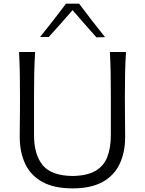

<svg xmlns="http://www.w3.org/2000/svg" viewBox="-20 -1031 802 1062"><path d="M381.6 11Q482.5 11 546.7 -24.2Q610.9 -59.5 641.5 -123.6Q672.2 -187.6 672.2 -274.6Q672.2 -296.3 671.8 -331.4Q671.5 -366.6 671.1 -409.1Q670.7 -451.7 670.7 -495.5Q670.7 -565 671.9 -623Q673 -680.9 676.8 -743.5H587.9Q591.1 -680.9 592.1 -623Q593.1 -565 593.1 -495.5V-284.6Q593.1 -212.3 573.1 -161.8Q553 -111.4 506.6 -85.1Q460.1 -58.8 381.5 -57.6Q264.1 -58.9 216.1 -117.5Q168.2 -176.1 168.2 -283.7V-495.5Q168.2 -565 169.3 -623Q170.5 -680.9 174.3 -743.5H85.4Q88.6 -680.9 89.6 -623Q90.6 -565 90.6 -495.5Q90.6 -451.7 90.3 -409.2Q89.9 -366.8 89.5 -331.7Q89.1 -296.6 89.1 -274.7Q89.1 -188.4 119.8 -124.1Q150.4 -59.8 215.1 -24.4Q279.7 11 381.6 11ZM513.5 -824.3 561 -825.5Q523.7 -871.8 487.9 -918.3Q452 -964.7 417.6 -1010.6H345Q310.7 -964.7 274.9 -918.7Q239 -872.7 201.7 -826.3H249.6Q283.7 -864 316.5 -900.8Q349.3 -937.6 381.4 -974.9Q413.6 -937.5 446.7 -899.8Q479.8 -862 513.5 -824.3Z"/></svg>

Font: Pinar-VF-FD
Style: Regular
Weight: 300
Designer: Amin Abedi
Version: Version 3.0